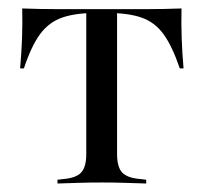

<svg xmlns="http://www.w3.org/2000/svg" viewBox="-20 -432 480 452"><path d="M219.4 -2.4Q191.1 -2.4 166.5 -1.6Q141.9 -0.8 115.3 0V-8.9L129 -10.5Q158.9 -12.9 171 -25.8Q183.1 -38.7 183.1 -69.4V-206.5H255.6V-69.4Q255.6 -38.7 267.7 -25.8Q279.8 -12.9 310.5 -10.5L324.2 -8.9V0Q297.6 -0.8 272.6 -1.6Q247.6 -2.4 219.4 -2.4ZM208.1 -401.6Q158.1 -401.6 126.6 -390.7Q95.2 -379.8 74.6 -352Q54 -324.2 36.3 -271H27.4Q30.6 -308.1 31.9 -342.7Q33.1 -377.4 32.3 -412.1Q52.4 -411.3 73.4 -410.9Q94.4 -410.5 114.5 -410.5H208.1H230.6H325Q345.2 -410.5 366.1 -410.9Q387.1 -411.3 407.3 -412.1Q406.5 -377.4 407.7 -342.3Q408.9 -307.3 412.1 -271H403.2Q385.5 -323.4 364.9 -351.6Q344.4 -379.8 312.9 -390.7Q281.5 -401.6 230.6 -401.6ZM183.1 -206.5V-404.8H255.6V-206.5Z"/></svg>

Font: Playfair 144pt SemiCondensed Light
Style: Regular
Weight: 300
Width: 4
Designer: Claus Eggers Sørensen
Foundry: Claus Eggers Sørensen
Version: Version 2.203